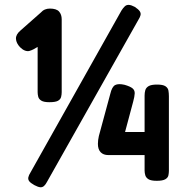

<svg xmlns="http://www.w3.org/2000/svg" viewBox="-20 -755 786 806"><path d="M124 22Q108 13 102.5 5.5Q97 -2 99 -11Q101 -20 108 -31L490 -711Q497 -722 504 -728.5Q511 -735 521 -734.5Q531 -734 546 -726Q561 -716 566.5 -708Q572 -700 570 -691.5Q568 -683 561 -672L177 9Q172 19 165 25.5Q158 32 148.5 31Q139 30 124 22ZM638 4Q614 4 603.5 -2.5Q593 -9 590 -19Q587 -29 587 -39V-104H435Q414 -104 402.5 -116Q391 -128 391 -151Q391 -159 392 -167Q393 -175 395 -184L443 -361Q450 -391 463.5 -398Q477 -405 503 -399Q527 -392 536.5 -384Q546 -376 545.5 -363Q545 -350 539 -328L505 -201H587V-354Q587 -366 590 -376.5Q593 -387 604 -393.5Q615 -400 639 -400Q664 -400 674.5 -393Q685 -386 687 -375Q689 -364 689 -351V-38Q689 -29 687 -19Q685 -9 674 -2.5Q663 4 638 4ZM187 -326Q164 -326 153.5 -332.5Q143 -339 140.5 -349Q138 -359 138 -368V-558Q130 -553 121.5 -548.5Q113 -544 103 -541Q94 -539 84 -543Q74 -547 64 -557Q48 -574 47 -592Q46 -610 66 -627L151 -702Q159 -711 168.5 -715Q178 -719 189 -719Q217 -719 228 -706.5Q239 -694 239 -674V-368Q239 -358 236.5 -348Q234 -338 223.5 -332Q213 -326 187 -326Z"/></svg>

Font: Fredoka SemiExpanded SemiBold
Style: Regular
Weight: 600
Width: 6
Designer: Ben Nathan
Foundry: Milena B. Brandão, Ben Nathan
Version: Version 2.001